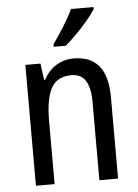

<svg xmlns="http://www.w3.org/2000/svg" viewBox="-54 -874 613 850"><g transform="rotate(-5 252.5 -449.0)"><path d="M286 -613Q360 -613 398 -567.5Q436 -522 436 -426V-66H353V-413Q353 -476 333 -508Q313 -540 270 -540Q206 -540 180 -492.5Q154 -445 154 -345V-66H71V-603H138L148 -530H153Q173 -570 208.5 -591.5Q244 -613 286 -613ZM394 -823Q381 -802 357 -773.5Q333 -745 305.5 -717.5Q278 -690 257 -672H203V-683Q229 -720 253.5 -759Q278 -798 294 -832H394Z"/></g></svg>

Font: Noto Sans Malayalam UI Condensed
Style: Regular
Weight: 400
Width: 3
Designer: Jelle Bosma - Monotype Design Team
Foundry: Monotype Imaging Inc.
Version: Version 2.104; ttfautohint (v1.8.4.7-5d5b)